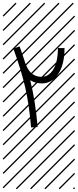

<svg xmlns="http://www.w3.org/2000/svg" viewBox="-23 -978 577 1424"><path d="M76.2 -617.2 122.1 -634.3Q143.1 -578.1 166 -505.9Q176.8 -477.1 190.7 -457Q204.6 -437 220.9 -426.8Q237.3 -416.5 252.9 -412.4Q268.6 -408.2 287.6 -408.2Q304.2 -408.2 320.3 -414.8Q336.4 -421.4 352.3 -437.3Q368.2 -453.1 380.1 -476.8Q392.1 -500.5 399.4 -537.8Q406.7 -575.2 406.7 -621.6H455.6Q455.6 -497.6 408 -428.5Q360.4 -359.4 287.6 -359.4Q239.3 -359.4 201.2 -382.8Q240.2 -228 255.9 -36.1L207.5 -32.7Q193.8 -199.7 164.1 -329.1Q134.3 -458.5 76.2 -617.2ZM526.9 410.6 533.7 417.5 525.4 425.8 518.6 418.9ZM526.9 304.7 533.7 311.5 419.4 425.8 412.6 418.9ZM526.9 198.7 533.7 205.6 313.5 425.8 306.6 418.9ZM526.9 92.3 533.7 99.1 207.5 425.8 200.7 418.9ZM526.9 -13.2 533.7 -6.3 101.6 425.8 94.7 418.9ZM526.9 -119.1 533.7 -112.3 3.4 418 -3.4 411.1ZM526.9 -225.6 533.7 -218.8 3.4 311.5 -3.4 304.7ZM526.9 -331.5 533.7 -324.7 3.4 205.6 -3.4 198.7ZM526.9 -438 533.7 -431.2 3.4 99.1 -3.4 92.3ZM526.9 -543.5 533.7 -536.6 3.4 -6.3 -3.4 -13.2ZM526.9 -649.4 533.7 -642.6 3.4 -112.3 -3.4 -119.1ZM526.9 -755.9 533.7 -749 3.4 -218.8 -3.4 -225.6ZM526.9 -861.8 533.7 -855 3.4 -324.7 -3.4 -331.5ZM516.6 -958 523.4 -951.2 3.4 -431.2 -3.4 -438ZM411.1 -958 418 -951.2 3.4 -536.6 -3.4 -543.5ZM305.2 -958 312 -951.2 3.4 -642.6 -3.4 -649.4ZM198.7 -958 205.6 -951.2 3.4 -749 -3.4 -755.9ZM92.3 -958 99.1 -951.2 3.4 -855 -3.4 -861.8Z"/></svg>

Font: AzarMehrMSRS2
Style: Regular
Weight: 1
Designer: Amin Abedi
Version: Version 1.00